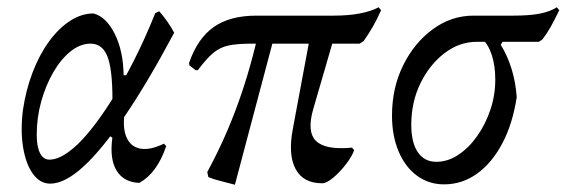

<svg xmlns="http://www.w3.org/2000/svg" viewBox="-20 -495 1558 528"><path d="M118 10Q90 10 70.5 -17Q51 -44 43.5 -90Q36 -136 43 -192Q51 -247 69.5 -295.5Q88 -344 114.5 -380.5Q141 -417 172.5 -437.5Q204 -458 237 -458Q272 -449 295.5 -402Q319 -355 320 -288H352L289 -197Q291 -293 277.5 -334Q264 -375 229 -375Q201 -375 174.5 -354Q148 -333 127 -297Q106 -261 93.5 -216.5Q81 -172 81 -124Q81 -92 90 -74Q99 -56 116 -56Q138 -56 165.5 -75Q193 -94 223 -130Q253 -166 284.5 -215.5Q316 -265 347.5 -327Q379 -389 407 -459L418 -464Q443 -435 459 -405Q386 -268 323 -175.5Q260 -83 209 -36.5Q158 10 118 10ZM363 8Q320 6 300.5 -26Q281 -58 289 -116L273 -128L328 -214L324 -193Q316 -147 327 -119.5Q338 -92 365 -86.5Q392 -81 431 -100L437 -93Q412 -19 363 8Z M518 -302 501 -315 500 -322Q523 -389 567.5 -420.5Q612 -452 685 -452H898Q938 -452 969.5 -458Q1001 -464 1021 -475L1028 -467Q1017 -442 1005.5 -422Q994 -402 980 -382L969 -375H674Q633 -375 609 -370Q585 -365 566.5 -349.5Q548 -334 524 -302ZM626 13Q604 7 585.5 2.5Q567 -2 553 -8L550 -22Q600 -114 635.5 -213Q671 -312 694 -420L738 -409ZM866 9Q814 9 793 -30Q772 -69 785 -139L835 -407H903L842 -197Q823 -133 849 -107.5Q875 -82 948 -89L954 -82Q948 -65 931.5 -43.5Q915 -22 896.5 -6.5Q878 9 866 9Z M1201 12Q1159 12 1126.5 -12Q1094 -36 1076 -79Q1058 -122 1058 -177Q1058 -253 1088.5 -315Q1119 -377 1170 -414.5Q1221 -452 1282 -452H1392Q1436 -452 1464.5 -457.5Q1493 -463 1511 -475L1518 -467Q1503 -436 1493.5 -419.5Q1484 -403 1472 -387L1462 -380H1291Q1243 -380 1202 -348.5Q1161 -317 1136 -265.5Q1111 -214 1111 -152Q1111 -103 1129 -76.5Q1147 -50 1180 -50Q1211 -50 1240 -69Q1269 -88 1292 -120.5Q1315 -153 1328.5 -193Q1342 -233 1342 -276Q1342 -314 1332.5 -343.5Q1323 -373 1305 -389L1379 -407L1357 -372Q1376 -341 1387 -305Q1398 -269 1401 -228Q1390 -155 1361.5 -101Q1333 -47 1292 -17.5Q1251 12 1201 12Z"/></svg>

Font: Alegreya
Style: Italic
Weight: 400
Italic angle: -7°
Designer: Juan Pablo del Peral
Foundry: Huerta Tipografica
Version: Version 2.009